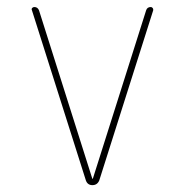

<svg xmlns="http://www.w3.org/2000/svg" viewBox="-20 -540 540 560"><path d="M230.5 -13.7 73.2 -509.8Q71.3 -513.7 73.7 -516.6Q76.2 -519.5 80.1 -519.5Q89.8 -519.5 93.8 -509.8L249 -19.5Q249 -18.6 250 -18.6Q251 -18.6 251 -19.5L406.2 -509.8Q409.2 -519.5 419.9 -519.5Q422.9 -519.5 425.3 -516.6Q427.7 -513.7 426.8 -509.8L269.5 -13.7Q263.7 0 249.5 0Q235.4 0 230.5 -13.7Z"/></svg>

Font: Rounded-X Mgen+ 1mn thin
Style: Regular
Weight: 100
Designer: [Source Han Sans]
Ryoko NISHIZUKA  (kana & ideographs); Paul D. Hunt (Latin, Greek & Cyrillic); Wenlong ZHANG  (bopomofo
Version: Version 1.059.20150602